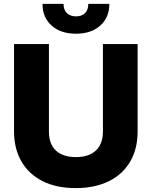

<svg xmlns="http://www.w3.org/2000/svg" viewBox="-20 -955 778 985"><path d="M52 -281V-729H231V-280Q231 -216 267 -182.5Q303 -149 370 -149Q436 -149 472 -183Q508 -217 508 -280V-729H686V-281Q686 -190 647 -124.5Q608 -59 536.5 -24.5Q465 10 368 10Q269 10 198 -26Q127 -62 89.5 -127.5Q52 -193 52 -281ZM198 -935H306Q306 -904 323.5 -887.5Q341 -871 370 -871Q399 -871 416 -887.5Q433 -904 433 -935H541Q541 -865 494 -823.5Q447 -782 370 -782Q292 -782 245 -823.5Q198 -865 198 -935Z"/></svg>

Font: Mona Sans ExtraBold
Style: Regular
Weight: 800
Designer: Deni Anggara
Foundry: GitHub
Version: Version 2.000